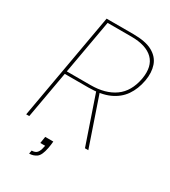

<svg xmlns="http://www.w3.org/2000/svg" viewBox="-212 -803 966 1092"><g transform="rotate(30 270.5 -257.5)"><path d="M34 0 158 -700H333Q415 -700 460 -675Q505 -650 520 -606Q535 -562 525 -506Q514 -445 483.5 -401Q453 -357 399.5 -333Q346 -309 264 -309H109L54 0ZM420 0 310 -322H332L442 0ZM112 -327H268Q365 -327 426 -370.5Q487 -414 504 -506Q519 -593 473.5 -637.5Q428 -682 331 -682H175ZM160 185 164 163Q188 163 199 149.5Q210 136 214 113L217 101H185L192 57H245Q244 68 242.5 80Q241 92 239 102Q229 155 208 170Q187 185 160 185Z"/></g></svg>

Font: DM Sans Thin
Style: Italic
Weight: 250
Italic angle: -10°
Designer: Colophon Foundry, Jonny Pinhorn
Foundry: Colophon Foundry
Version: Version 4.004;gftools[0.9.30]